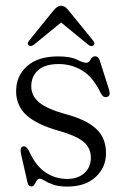

<svg xmlns="http://www.w3.org/2000/svg" viewBox="-20 -662 448 691"><path d="M221.5 -18Q260.5 -18 283.8 -39.2Q307 -60.5 307 -94Q307 -129.5 280.8 -151.5Q254.5 -173.5 192.5 -191Q112.5 -213.5 75.2 -247.5Q38 -281.5 38 -334Q38 -388.5 77.2 -423.8Q116.5 -459 189 -459Q233.5 -459 256.5 -447.5Q279.5 -436 290.5 -436Q300 -436 306 -447.8Q312 -459.5 322.5 -459.5Q334 -459.5 339.5 -443L372 -340.5Q379.5 -318 366.5 -313.5Q352.5 -308.5 343.5 -325Q316 -383.5 277 -407.5Q238 -431.5 191 -431.5Q141.5 -431.5 117 -409.2Q92.5 -387 92.5 -351.5Q92.5 -317 120.8 -293.5Q149 -270 214 -252Q289.5 -232 325.5 -199Q361.5 -166 361.5 -111Q361.5 -59 324 -24.8Q286.5 9.5 222.5 9.5Q191.5 9.5 171.8 2.5Q152 -4.5 140.5 -11.8Q129 -19 122.5 -19Q116.5 -19 112.2 -12Q108 -5 104 2Q100 9 93.5 9Q82 9 79 -5L56.5 -104Q50.5 -131 61.5 -134.5Q74 -139 84.5 -118.5Q108 -65.5 143.5 -41.8Q179 -18 221.5 -18ZM316 -498.5Q308.5 -492.5 297 -501.5L200 -581L102.5 -501.5Q91 -493 83.5 -498.5Q76 -505 85 -516L173.5 -625.5Q187 -641.5 200 -641.5Q213 -641.5 226 -625.5L315 -516Q324 -505 316 -498.5Z"/></svg>

Font: Fraunces 72pt S050 Light
Style: Regular
Weight: 300
Version: Version 1.000; ttfautohint (v1.8.3)